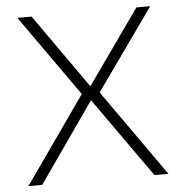

<svg xmlns="http://www.w3.org/2000/svg" viewBox="-51 -754 762 803"><g transform="rotate(-5 330.0 -352.5)"><path d="M36 0 296 -370 297 -357 51 -705H111L330 -394H331L551 -705H609L362 -357V-371L624 0H565L328 -335L94 0Z"/></g></svg>

Font: Nunito Sans 7pt ExtraLight
Style: Regular
Weight: 250
Designer: Vernon Adams
Foundry: Vernon Adams
Version: Version 3.101;gftools[0.9.27]